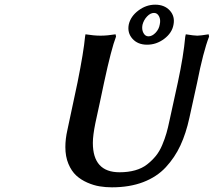

<svg xmlns="http://www.w3.org/2000/svg" viewBox="-20 -799 923 829"><path d="M748 -443.8Q772.5 -558.1 779.8 -640.1Q779.8 -640.6 781 -645.5Q782.2 -650.4 782.2 -650.9Q818.4 -645 832 -645Q844.7 -645 880.9 -650.9L882.8 -641.1Q857.4 -575.7 831.1 -441.9L797.9 -291Q783.2 -223.1 759 -171.1Q734.9 -119.1 696 -77.1Q657.2 -35.2 598.4 -12.7Q539.6 9.8 462.9 9.8Q436 9.8 410.4 5.6Q384.8 1.5 357.2 -10.5Q329.6 -22.5 309.1 -41.3Q288.6 -60.1 275.4 -91.6Q262.2 -123 262.2 -164.1Q262.2 -199.2 271 -237.8Q309.6 -417 314.9 -443.8Q341.3 -575.7 347.2 -640.1Q347.2 -640.6 348.1 -645.5Q349.1 -650.4 349.1 -650.9Q385.3 -645 414.1 -645Q443.4 -645 479 -650.9L481 -641.1Q460.9 -589.4 429.2 -441.9Q423.8 -415 410.9 -355.5Q397.9 -295.9 392.1 -269Q380.9 -214.4 380.9 -182.1Q380.9 -55.2 496.1 -55.2Q533.2 -55.2 563.5 -63.7Q593.8 -72.3 615.2 -89.1Q636.7 -106 652.8 -125.7Q668.9 -145.5 680.4 -172.9Q691.9 -200.2 698.7 -224.1Q705.6 -248 711.9 -278.8ZM536.1 -693.8Q544.4 -729 577.9 -753.9Q611.3 -778.8 649.9 -778.8Q690.4 -778.8 713.4 -753.4Q736.3 -728 729 -691.9Q722.7 -656.7 689 -631.3Q655.3 -606 615.2 -606Q574.7 -606 551.8 -631.8Q528.8 -657.7 536.1 -693.8ZM595.2 -691.9Q591.3 -671.9 599.1 -657Q606.9 -642.1 621.1 -642.1Q636.7 -642.1 651.6 -657.5Q666.5 -672.9 669.9 -693.8Q674.3 -713.9 666.7 -728.5Q659.2 -743.2 645 -743.2Q629.4 -743.2 615 -728Q600.6 -712.9 595.2 -691.9Z"/></svg>

Font: Linear Smooth
Style: Bold Italic
Weight: 700
Designer: Philipp H. Poll, Flanker
Foundry: Philipp H. Poll, reworked by Flanker
Version: Version 1.061 | FøM Fix